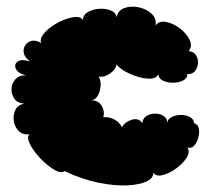

<svg xmlns="http://www.w3.org/2000/svg" viewBox="-20 -557 662 578"><path d="M174 -42Q166 -35 151 -42Q136 -49 118.5 -64Q101 -79 87 -97Q73 -115 67 -130.5Q61 -146 69 -153Q49 -150 36.5 -162.5Q24 -175 21.5 -193Q19 -211 26.5 -226.5Q34 -242 54 -245Q33 -246 23.5 -259.5Q14 -273 14.5 -289.5Q15 -306 26.5 -318.5Q38 -331 58 -330Q33 -337 27.5 -350.5Q22 -364 33.5 -372Q45 -380 71 -372Q55 -383 52 -396Q49 -409 55.5 -420Q62 -431 75.5 -434Q89 -437 105 -427Q99 -437 108 -450.5Q117 -464 134.5 -476.5Q152 -489 172 -497Q192 -505 208 -506Q224 -507 230 -496Q229 -511 243.5 -520Q258 -529 278 -530.5Q298 -532 313.5 -525.5Q329 -519 331 -505Q335 -526 355 -533Q375 -540 398 -535Q421 -530 436.5 -515.5Q452 -501 448 -480Q459 -495 480 -491Q501 -487 521 -472Q541 -457 550.5 -437.5Q560 -418 548 -403Q563 -402 570 -391Q577 -380 576 -366.5Q575 -353 567 -343Q559 -333 544 -334Q544 -321 531 -314.5Q518 -308 500.5 -308Q483 -308 470 -314.5Q457 -321 457 -334Q452 -322 435.5 -320.5Q419 -319 398 -325Q377 -331 358.5 -341Q340 -351 331 -363Q328 -347 311 -335.5Q294 -324 277 -326Q284 -315 283 -299Q282 -283 275 -270Q268 -257 255 -255Q277 -255 286.5 -238Q296 -221 291 -204Q308 -206 324 -197.5Q340 -189 347 -174Q356 -190 376.5 -196.5Q397 -203 409 -186Q409 -200 420.5 -207.5Q432 -215 447 -215Q462 -215 473 -207.5Q484 -200 484 -186Q484 -198 496.5 -204.5Q509 -211 524.5 -211Q540 -211 552 -204.5Q564 -198 564 -186Q576 -183 578.5 -170.5Q581 -158 577 -143Q573 -128 564.5 -118.5Q556 -109 544 -113Q553 -100 542 -82.5Q531 -65 510.5 -50Q490 -35 470 -30Q450 -25 441 -37Q443 -22 422.5 -11.5Q402 -1 364 1Q326 3 276.5 -7Q227 -17 174 -42Z"/></svg>

Font: Rubik Bubbles
Style: Regular
Weight: 400
Designer: Hubert and Fischer, NaN
Foundry: Hubert and Fischer, NaN
Version: Version 2.200